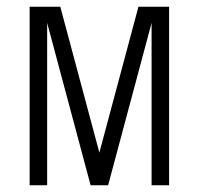

<svg xmlns="http://www.w3.org/2000/svg" viewBox="-20 -550 590 570"><path d="M68 0V-530H159L275 -97L391 -530H482V0H430V-482L301 0H249L120 -482V0Z"/></svg>

Font: Lode Dark Term
Style: Regular
Weight: 400
Monospace: yes
Designer: Belleve Invis
Foundry: Belleve Invis
Version: Version 29.2.0